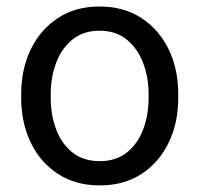

<svg xmlns="http://www.w3.org/2000/svg" viewBox="-20 -558 610 588"><path d="M44.9 -258.3V-269.5Q44.9 -346.2 74.2 -406.7Q103.5 -467.3 157.2 -502.7Q210.9 -538.1 284.7 -538.1Q359.4 -538.1 413.3 -502.7Q467.3 -467.3 496.6 -406.7Q525.9 -346.2 525.9 -269.5V-258.3Q525.9 -182.1 496.6 -121.3Q467.3 -60.5 413.6 -25.4Q359.9 9.8 285.6 9.8Q211.4 9.8 157.5 -25.4Q103.5 -60.5 74.2 -121.3Q44.9 -182.1 44.9 -258.3ZM135.3 -269.5V-258.3Q135.3 -206.1 151.9 -161.9Q168.5 -117.7 201.9 -91.1Q235.4 -64.5 285.6 -64.5Q335.4 -64.5 368.7 -91.1Q401.9 -117.7 418.5 -161.9Q435.1 -206.1 435.1 -258.3V-269.5Q435.1 -321.3 418.2 -365.5Q401.4 -409.7 368.2 -436.8Q335 -463.9 284.7 -463.9Q234.9 -463.9 201.7 -436.8Q168.5 -409.7 151.9 -365.5Q135.3 -321.3 135.3 -269.5Z"/></svg>

Font: Vazirmatn
Style: Regular
Weight: 400
Designer: Saber Rastikerdar
Foundry: Saber Rastikerdar
Version: Version 33.003;September 2, 2022;FontCreator 14.0.0.2862 64-